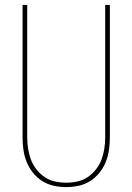

<svg xmlns="http://www.w3.org/2000/svg" viewBox="-20 -755 540 783"><path d="M250 8Q224 8 199 2.5Q174 -3 152.5 -16.5Q131 -30 114.5 -50.5Q98 -71 88.5 -95Q79 -119 75.5 -144Q72 -169 72 -195V-735H91V-195Q91 -172 94.5 -149Q98 -126 106 -104.5Q114 -83 128.5 -64.5Q143 -46 162 -33Q181 -20 204 -15Q227 -10 250 -10Q273 -10 296 -15Q319 -20 338 -33Q357 -46 371.5 -64.5Q386 -83 394 -104.5Q402 -126 405.5 -149Q409 -172 409 -195V-735H428V-195Q428 -169 424.5 -144Q421 -119 411.5 -95Q402 -71 385.5 -50.5Q369 -30 347.5 -16.5Q326 -3 301 2.5Q276 8 250 8Z"/></svg>

Font: Iosevka SS18 Thin
Style: Regular
Weight: 100
Monospace: yes
Designer: Belleve Invis
Foundry: Belleve Invis
Version: Version 25.1.1; ttfautohint (v1.8.4)